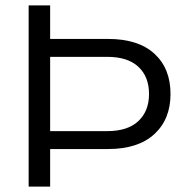

<svg xmlns="http://www.w3.org/2000/svg" viewBox="-20 -695 682 715"><path d="M86.7 0V-675H166.7V-550H382.5Q495 -550 555 -495Q615 -440 615 -345Q615 -250.8 554.6 -195.4Q494.2 -140 382.5 -140H166.7V0ZM166.7 -206.7H379.2Q455.8 -206.7 495.4 -244.2Q535 -281.7 535 -345Q535 -409.2 495.4 -446.2Q455.8 -483.3 379.2 -483.3H166.7Z"/></svg>

Font: Funnel Display Light Light
Style: Regular
Weight: 300
Version: Version 1.000